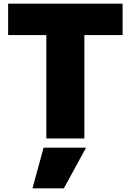

<svg xmlns="http://www.w3.org/2000/svg" viewBox="-20 -750 708 1040"><path d="M326 270H156L216 50H446ZM231 0V-560H24V-730H644V-560H437V0Z"/></svg>

Font: M PLUS 1 Black
Style: Regular
Weight: 900
Designer: Coji Morishita
Foundry: UNDERFOREST DESIGN
Version: Version 1.001